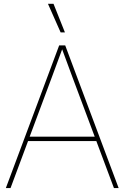

<svg xmlns="http://www.w3.org/2000/svg" viewBox="-20 -959 635 979"><path d="M9.8 0H33.7L123 -239.7H471.2L561 0H585L312.5 -727.5H281.7ZM289.1 -793.9H311L252.9 -939.5H224.6ZM131.3 -262.2 243.7 -563.5 296.9 -707.5 350.1 -563.5 462.9 -262.2Z"/></svg>

Font: Raveo Display Display Thin
Style: Regular
Weight: 100
Designer: Jakub Foglar, Rasmus Andersson (Inter)
Foundry: Jakubfoglar.com
Version: Version 1.100;Glyphs 3.2.3 (3260)